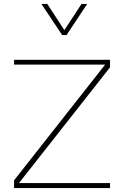

<svg xmlns="http://www.w3.org/2000/svg" viewBox="-20 -953 628 973"><path d="M51.3 -625.5V-649.9H537.6V-611.8L76.2 -25.4H537.6V0H51.3V-39.1L512.7 -625.5ZM189.9 -933.1H219.7L306.2 -800.3L393.1 -933.1H421.9L317.4 -775.4H294.9Z"/></svg>

Font: Estedad-FD Thin
Style: Regular
Weight: 100
Designer: Amin Abedi
Version: Version 7.3